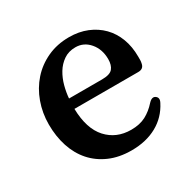

<svg xmlns="http://www.w3.org/2000/svg" viewBox="-120 -619 759 755"><g transform="rotate(-30 259.5 -241.5)"><path d="M477 -263Q473 -241 449 -241H159Q161 -150 203 -104Q245 -58 312 -58Q351 -58 378.5 -72.5Q406 -87 429 -113Q440 -125 450 -125Q455 -125 459 -122Q474 -112 463 -92Q437 -41 388 -14Q339 13 273 13Q217 13 173.5 -6Q130 -25 100.5 -58.5Q71 -92 56 -138Q41 -184 41 -238Q41 -290 58 -337Q75 -384 106.5 -419.5Q138 -455 182.5 -475.5Q227 -496 281 -496Q326 -496 362.5 -481Q399 -466 425 -439.5Q451 -413 465 -376Q479 -339 479 -294Q479 -286 479 -278.5Q479 -271 477 -263ZM161 -287H311Q347 -287 359.5 -302Q372 -317 372 -344Q372 -389 346.5 -419Q321 -449 283 -449Q252 -449 229.5 -433.5Q207 -418 192.5 -394Q178 -370 170.5 -341.5Q163 -313 161 -287Z"/></g></svg>

Font: Song Myung
Style: Regular
Weight: 400
Designer: JIKJI
Foundry: JIKJI
Version: Version 1.00